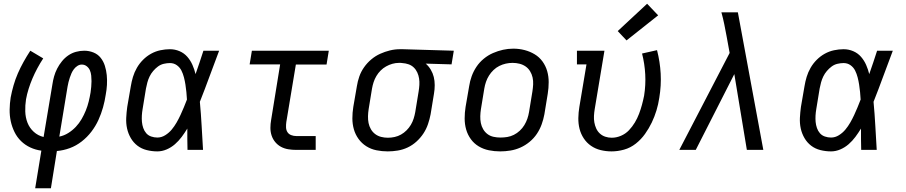

<svg xmlns="http://www.w3.org/2000/svg" viewBox="-20 -801 4840 1026"><path d="M168 205 201 4Q170 0 142 -13Q114 -26 92.5 -47Q71 -68 57.5 -95.5Q44 -123 37.5 -153Q31 -183 31.5 -215.5Q32 -248 37 -280Q43 -312 52.5 -345Q62 -378 75.5 -409Q89 -440 106 -470.5Q123 -501 142 -530L211 -489Q194 -463 179.5 -436Q165 -409 153.5 -382Q142 -355 133 -326.5Q124 -298 119 -270Q114 -238 115 -205.5Q116 -173 127 -145Q138 -117 160.5 -96.5Q183 -76 213 -69L260 -350Q263 -371 269 -392.5Q275 -414 285.5 -434.5Q296 -455 311 -473.5Q326 -492 345 -505Q364 -518 386 -524Q408 -530 430 -530Q456 -530 479.5 -520.5Q503 -511 518 -492Q533 -473 540.5 -449Q548 -425 550.5 -399.5Q553 -374 551.5 -347.5Q550 -321 545 -295Q540 -261 530.5 -227Q521 -193 506 -160Q491 -127 468.5 -97.5Q446 -68 416.5 -45Q387 -22 353 -9.5Q319 3 284 6L252 205ZM297 -71Q322 -76 344.5 -90Q367 -104 385 -123Q403 -142 416 -164.5Q429 -187 438.5 -210.5Q448 -234 454 -258.5Q460 -283 464 -307Q466 -322 467.5 -337Q469 -352 469 -367Q469 -382 467.5 -397Q466 -412 460.5 -425Q455 -438 443.5 -447Q432 -456 417 -456Q405 -456 394 -449Q383 -442 375 -431.5Q367 -421 362 -409.5Q357 -398 353 -386Q349 -374 346 -362Q343 -350 341 -338Z M821 8Q792 8 764 1Q736 -6 714.5 -22.5Q693 -39 679 -63Q665 -87 659 -114.5Q653 -142 654.5 -171.5Q656 -201 660 -230L679 -340Q683 -365 690.5 -390Q698 -415 711.5 -438.5Q725 -462 744.5 -481.5Q764 -501 787.5 -514Q811 -527 837 -532.5Q863 -538 888 -538Q915 -538 939.5 -527.5Q964 -517 981 -497.5Q998 -478 1008.5 -454Q1019 -430 1025 -405Q1036 -436 1046.5 -467.5Q1057 -499 1067 -530H1151Q1125 -462 1100 -393.5Q1075 -325 1048 -257Q1054 -193 1057.5 -128.5Q1061 -64 1065 0H982Q981 -29 981 -57.5Q981 -86 981 -114Q967 -91 951 -69.5Q935 -48 915 -30.5Q895 -13 870.5 -2.5Q846 8 821 8ZM821 -66Q843 -66 863 -78.5Q883 -91 897.5 -108.5Q912 -126 923.5 -146Q935 -166 944.5 -186.5Q954 -207 962.5 -227.5Q971 -248 979 -269Q978 -289 976 -309Q974 -329 971 -348.5Q968 -368 963 -387.5Q958 -407 949.5 -424Q941 -441 925 -452.5Q909 -464 888 -464Q872 -464 855 -460Q838 -456 824 -445.5Q810 -435 798.5 -421.5Q787 -408 779.5 -392.5Q772 -377 767.5 -360.5Q763 -344 760 -328L742 -218Q739 -201 738 -183.5Q737 -166 738.5 -149.5Q740 -133 745.5 -117Q751 -101 761.5 -89Q772 -77 788 -71.5Q804 -66 821 -66Z M1563 0Q1541 0 1520 -3.5Q1499 -7 1481.5 -16.5Q1464 -26 1451 -41.5Q1438 -57 1431.5 -76.5Q1425 -96 1425 -117.5Q1425 -139 1429 -161L1477 -457H1314L1326 -530H1737L1725 -456H1561L1510 -149Q1508 -135 1508.5 -120.5Q1509 -106 1516 -95Q1523 -84 1536 -79Q1549 -74 1563 -74H1667V0Z M2052 8Q2021 8 1991.5 2Q1962 -4 1937.5 -19.5Q1913 -35 1896 -58.5Q1879 -82 1871 -110Q1863 -138 1863 -168.5Q1863 -199 1868 -230L1887 -340Q1891 -366 1900 -392Q1909 -418 1925.5 -441.5Q1942 -465 1964 -483.5Q1986 -502 2011.5 -513.5Q2037 -525 2063.5 -531.5Q2090 -538 2117 -538Q2121 -538 2125 -538Q2129 -538 2133 -538L2405 -530L2393 -457L2255 -461Q2271 -447 2282 -428.5Q2293 -410 2298 -389.5Q2303 -369 2303 -346Q2303 -323 2299 -300L2281 -190Q2276 -164 2267 -137.5Q2258 -111 2242.5 -87.5Q2227 -64 2205.5 -44.5Q2184 -25 2158.5 -13Q2133 -1 2105.5 3.5Q2078 8 2052 8ZM2053 -65Q2071 -65 2089 -69Q2107 -73 2123 -82Q2139 -91 2152.5 -104.5Q2166 -118 2175.5 -134Q2185 -150 2190.5 -167.5Q2196 -185 2199 -202L2217 -312Q2220 -330 2221 -347.5Q2222 -365 2219.5 -381.5Q2217 -398 2210 -413.5Q2203 -429 2191 -440.5Q2179 -452 2163 -457.5Q2147 -463 2130 -464L2121 -465Q2118 -465 2116 -465Q2114 -465 2112 -465Q2094 -465 2076.5 -460Q2059 -455 2043 -446Q2027 -437 2014 -424Q2001 -411 1991.5 -395Q1982 -379 1976.5 -362Q1971 -345 1968 -328L1950 -218Q1947 -199 1946.5 -180Q1946 -161 1949.5 -143.5Q1953 -126 1962 -110.5Q1971 -95 1985 -84.5Q1999 -74 2016.5 -69.5Q2034 -65 2053 -65Z M2653 8Q2622 8 2592.5 2Q2563 -4 2538 -19Q2513 -34 2496 -57.5Q2479 -81 2471 -109Q2463 -137 2463 -168Q2463 -199 2468 -230L2487 -340Q2491 -367 2500.5 -393.5Q2510 -420 2526 -444Q2542 -468 2565 -487Q2588 -506 2614.5 -517.5Q2641 -529 2668 -535Q2695 -541 2723 -541Q2754 -541 2783 -533.5Q2812 -526 2837 -511Q2862 -496 2879 -472.5Q2896 -449 2904 -421Q2912 -393 2912 -362Q2912 -331 2907 -300L2889 -190Q2884 -163 2874.5 -136.5Q2865 -110 2849 -86Q2833 -62 2810 -43Q2787 -24 2761 -12.5Q2735 -1 2707.5 3.5Q2680 8 2653 8ZM2654 -66Q2673 -66 2691 -69Q2709 -72 2726 -80.5Q2743 -89 2757.5 -102.5Q2772 -116 2782 -132.5Q2792 -149 2798 -166.5Q2804 -184 2807 -202L2825 -312Q2828 -331 2829 -350Q2830 -369 2826 -387Q2822 -405 2812.5 -420.5Q2803 -436 2788.5 -446Q2774 -456 2756 -460.5Q2738 -465 2719 -465Q2701 -465 2683 -461Q2665 -457 2648 -448.5Q2631 -440 2617 -426.5Q2603 -413 2593 -397Q2583 -381 2577 -363.5Q2571 -346 2568 -328L2550 -218Q2547 -199 2546.5 -180Q2546 -161 2549.5 -143.5Q2553 -126 2562 -110.5Q2571 -95 2585 -84.5Q2599 -74 2617 -70Q2635 -66 2654 -66Z M3248 8Q3218 8 3189.5 1Q3161 -6 3138 -22Q3115 -38 3099.5 -61.5Q3084 -85 3077 -112.5Q3070 -140 3070.5 -170Q3071 -200 3076 -230L3114 -457H3063V-530H3210L3158 -218Q3155 -200 3154 -182Q3153 -164 3156 -147Q3159 -130 3166 -114.5Q3173 -99 3185.5 -87.5Q3198 -76 3214.5 -70.5Q3231 -65 3249 -65Q3274 -65 3298.5 -75.5Q3323 -86 3341 -105Q3359 -124 3372.5 -146.5Q3386 -169 3395 -193Q3404 -217 3410.5 -241Q3417 -265 3422 -290Q3431 -347 3428 -403.5Q3425 -460 3411 -515L3491 -533Q3507 -471 3510.5 -407.5Q3514 -344 3503 -278Q3498 -244 3488 -211Q3478 -178 3463 -146.5Q3448 -115 3427 -85.5Q3406 -56 3377.5 -33.5Q3349 -11 3315 -1.5Q3281 8 3248 8ZM3328 -585 3281 -635 3438 -781 3497 -719Z M3610 0 3879 -518 3863 -606Q3857 -638 3850.5 -670.5Q3844 -703 3835 -735H3923L4059 0H3971L3904 -405L3698 0Z M4421 8Q4392 8 4364 1Q4336 -6 4314.5 -22.5Q4293 -39 4279 -63Q4265 -87 4259 -114.5Q4253 -142 4254.5 -171.5Q4256 -201 4260 -230L4279 -340Q4283 -365 4290.5 -390Q4298 -415 4311.5 -438.5Q4325 -462 4344.5 -481.5Q4364 -501 4387.5 -514Q4411 -527 4437 -532.5Q4463 -538 4488 -538Q4515 -538 4539.5 -527.5Q4564 -517 4581 -497.5Q4598 -478 4608.5 -454Q4619 -430 4625 -405Q4636 -436 4646.5 -467.5Q4657 -499 4667 -530H4751Q4725 -462 4700 -393.5Q4675 -325 4648 -257Q4654 -193 4657.5 -128.5Q4661 -64 4665 0H4582Q4581 -29 4581 -57.5Q4581 -86 4581 -114Q4567 -91 4551 -69.5Q4535 -48 4515 -30.5Q4495 -13 4470.5 -2.5Q4446 8 4421 8ZM4421 -66Q4443 -66 4463 -78.5Q4483 -91 4497.5 -108.5Q4512 -126 4523.5 -146Q4535 -166 4544.5 -186.5Q4554 -207 4562.5 -227.5Q4571 -248 4579 -269Q4578 -289 4576 -309Q4574 -329 4571 -348.5Q4568 -368 4563 -387.5Q4558 -407 4549.5 -424Q4541 -441 4525 -452.5Q4509 -464 4488 -464Q4472 -464 4455 -460Q4438 -456 4424 -445.5Q4410 -435 4398.5 -421.5Q4387 -408 4379.5 -392.5Q4372 -377 4367.5 -360.5Q4363 -344 4360 -328L4342 -218Q4339 -201 4338 -183.5Q4337 -166 4338.5 -149.5Q4340 -133 4345.5 -117Q4351 -101 4361.5 -89Q4372 -77 4388 -71.5Q4404 -66 4421 -66Z"/></svg>

Font: Iosevka Slab Extended
Style: Italic
Weight: 400
Width: 7
Italic angle: -9°
Monospace: yes
Designer: Belleve Invis
Foundry: Belleve Invis
Version: Version 11.1.0; ttfautohint (v1.8.3)